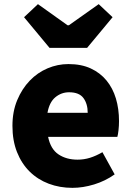

<svg xmlns="http://www.w3.org/2000/svg" viewBox="-20 -892 636 926"><path d="M329 14Q268 14 215 -6Q162 -26 123 -64.5Q84 -103 62 -158.5Q40 -214 40 -285Q40 -354 63 -409Q86 -464 123.5 -503Q161 -542 209.5 -562.5Q258 -583 310 -583Q372 -583 417.5 -562Q463 -541 493.5 -504Q524 -467 539 -417Q554 -367 554 -308Q554 -285 551.5 -263.5Q549 -242 546 -232H212Q224 -173 262 -147.5Q300 -122 354 -122Q385 -122 414 -131Q443 -140 474 -158L533 -51Q488 -19 434 -2.5Q380 14 329 14ZM403 -348Q403 -391 382.5 -419Q362 -447 313 -447Q276 -447 247 -423Q218 -399 209 -348ZM96 -809 163 -872 306 -770H312L456 -872L523 -809L400 -661H219Z"/></svg>

Font: Kinto Sans Black
Style: Regular
Weight: 900
Designer: Authors: Ryoko NISHIZUKA  (kana & ideographs); Paul D. Hunt (Latin, Greek & Cyrillic); Wenlong ZHANG  (bopomofo); Sandol
Foundry: Adobe Systems Incorporated, ookami Inc.
Version: Version 0.001